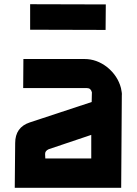

<svg xmlns="http://www.w3.org/2000/svg" viewBox="-20 -891 649 911"><path d="M416 -453Q411 -473 393 -473H90L91 -611H381Q439 -611 489 -572Q539 -531 554 -473Q556 -462 557.5 -453.5Q559 -445 558 -438L555 0H50L52 -212Q52 -287 121 -310L415 -407ZM211 -183Q193 -175 194 -159L195 -139H413V-251ZM123 -871 482 -870 481 -749 123 -750Z"/></svg>

Font: Covid19
Style: Regular
Weight: 400
Designer: Peter Wiegel
Foundry: (c) CAT - Ing. Peter Wiegel.  for Rudolf Maass + Partner GmbH
Version: Version 001.000